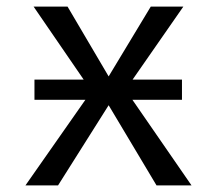

<svg xmlns="http://www.w3.org/2000/svg" viewBox="-20 -560 655 580"><path d="M155.4 0H56.9L237.9 -258.5H84.1V-319.5H232.8L81.5 -540H184.1L308.2 -329.2L435.4 -540H533.8L380.5 -319.5H529.7V-258.5H380L558.5 0H452.8L308.2 -242.1Z"/></svg>

Font: FiraCode Nerd Font
Style: Regular
Weight: 400
Designer: Carrois Corporate, Edenspiekermann AG, Nikita Prokopov
Foundry: Carrois Corporate, Edenspiekermann AG, Nikita Prokopov
Version: Version 6.002;Nerd Fonts 2.2.2